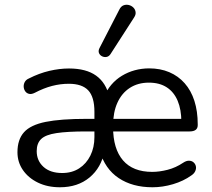

<svg xmlns="http://www.w3.org/2000/svg" viewBox="-20 -786 901 815"><path d="M234.4 8.9Q181.7 8.9 141.1 -10.8Q100.5 -30.5 77.3 -64.1Q54.1 -97.8 54.1 -139.7Q54.1 -193.7 81.9 -224.7Q109.6 -255.6 173.6 -268.6Q237.7 -281.5 347.3 -281.5H392.3V-228.1H347.4Q265.8 -228.1 219.5 -221Q173.2 -214 154.5 -195.7Q135.8 -177.5 135.8 -144.6Q135.8 -103.7 164.7 -77.6Q193.5 -51.6 244 -51.6Q285.4 -51.6 316 -71.3Q346.5 -91 363.7 -125.7Q380.8 -160.3 380.8 -204.2V-311.5Q380.8 -374.3 354.6 -402.4Q328.4 -430.4 272.1 -430.4Q236.7 -430.4 201.3 -421.3Q166 -412.2 127.4 -392Q113.7 -385.1 103.4 -387.6Q93.2 -390 87.3 -398.2Q81.4 -406.5 80.6 -417Q79.8 -427.5 84.9 -437.5Q90 -447.5 102.6 -452.9Q146 -475 189.5 -485.2Q233.1 -495.3 272.9 -495.3Q345.6 -495.3 387.9 -465Q430.2 -434.7 444.5 -374.2H420.7Q446.2 -433.2 497.4 -464.3Q548.7 -495.3 612.7 -495.8Q660.5 -495.8 698.6 -479.6Q736.7 -463.4 763.8 -432.7Q791 -402 805.2 -357.8Q819.3 -313.7 819.3 -258.2V-254.7Q819.3 -241.4 810.5 -234.7Q801.8 -228.1 785.1 -228.1H451V-281.5H765.3L749.8 -268.6Q749.8 -321.1 734.1 -358.2Q718.5 -395.3 688 -415.2Q657.4 -435.2 612 -435.2Q565.6 -435.2 531.2 -413Q496.9 -390.8 478.5 -350.2Q460 -309.7 460 -253.3V-246.3Q460 -154.3 502.1 -105.3Q544.2 -56.4 626.1 -56.4Q656.9 -56.4 691.5 -65.3Q726.1 -74.1 757.8 -95.4Q771.3 -104.3 782.8 -103.8Q794.3 -103.4 801.7 -96.8Q809.1 -90.3 811.4 -80.5Q813.6 -70.8 809 -60.1Q804.5 -49.3 791.8 -41Q758.9 -17.4 714.7 -4.2Q670.5 8.9 627.3 8.9Q542.2 8.9 483.8 -30.1Q425.4 -69.1 403.5 -145.4H423.9Q410 -74.1 360 -32.6Q310 8.9 234.4 8.9ZM448.7 -555.8Q441.9 -546 432.1 -544.3Q422.3 -542.5 413.1 -547.1Q403.8 -551.8 400.1 -561Q396.5 -570.3 402.4 -582.1L486.3 -744.9Q493.2 -759.1 504.2 -763.3Q515.2 -767.5 526.5 -764.8Q537.7 -762.1 545.8 -754.3Q553.8 -746.5 555.5 -735.2Q557.2 -724 549.4 -712.2Z"/></svg>

Font: Nunito ExtraLight
Style: Regular
Weight: 200
Designer: Vernon Adams
Foundry: Vernon Adams
Version: Version 3.602